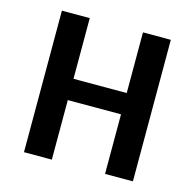

<svg xmlns="http://www.w3.org/2000/svg" viewBox="-94 -722 832 819"><g transform="rotate(15 321.5 -312.5)"><path d="M204 0H81V-625H204ZM439 -625H562V0H439ZM455 -263H188V-357H455Z"/></g></svg>

Font: Changa ExtraLight Medium
Style: Regular
Weight: 500
Version: Version 3.002; ttfautohint (v1.8.2)